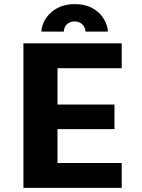

<svg xmlns="http://www.w3.org/2000/svg" viewBox="-20 -910 690 930"><path d="M93.5 0V-700H569.5V-579.5H258.5V-403.5H534.5V-284.5H258.5V-120.5H569.5V0ZM342 -890Q384.5 -890 415 -876.5Q445.5 -863 464.8 -842Q484 -821 493.2 -798Q502.5 -775 502.5 -757H394Q394 -768 388.2 -779.2Q382.5 -790.5 370.8 -798.2Q359 -806 341 -806Q323 -806 311.5 -798.2Q300 -790.5 294.5 -779.2Q289 -768 289 -757H180.5Q180.5 -775 190 -798Q199.5 -821 219.2 -842Q239 -863 269.5 -876.5Q300 -890 342 -890Z"/></svg>

Font: Trispace Thin
Style: Bold
Weight: 700
Version: Version 1.210